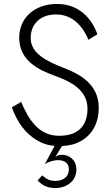

<svg xmlns="http://www.w3.org/2000/svg" viewBox="-20 -729 564 970"><path d="M87 -214 40 -187C65 -115 108 -53 171 -18C196 -3 225 6 256 8L206 101C227 86 256 80 273 80C306 80 328 95 328 127C328 164 299 185 260 185C231 185 216 176 193 157L170 183C198 211 223 221 260 221C315 221 366 187 366 127C366 78 328 53 294 53C278 53 272 56 260 63L293 9C330 7 362 -1 388 -16C448 -49 479 -111 479 -184C479 -305 381 -355 305 -385C221 -417 135 -457 135 -537C135 -608 184 -656 263 -656C351 -656 401 -590 427 -528L472 -556C444 -634 381 -709 268 -709C156 -709 77 -640 77 -538C77 -418 184 -373 257 -346C336 -318 422 -275 422 -180C422 -98 379 -43 279 -43C177 -43 125 -123 87 -214Z"/></svg>

Font: Jost Light
Style: Regular
Weight: 300
Version: Version 3.710